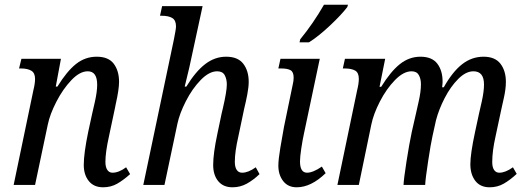

<svg xmlns="http://www.w3.org/2000/svg" viewBox="-20 -786 2230 816"><path d="M336 -85Q336 -134 355 -226L372 -304Q374 -312 383.5 -354.5Q393 -397 393 -426Q393 -483 353 -483Q319 -483 283 -445Q247 -407 219.5 -353.5Q192 -300 183 -256L129 0H38L122 -403Q129 -431 129 -451Q129 -476 113 -485.5Q97 -495 69 -495H61L71 -536H239L217 -418H224Q264 -483 303 -514Q342 -545 391 -545Q441 -545 463.5 -515Q486 -485 486 -438Q486 -406 472 -344L468 -324L443 -206Q428 -139 428 -98Q428 -76 436 -64Q444 -52 458 -52Q485 -52 516 -75L533 -46Q504 -20 477.5 -5Q451 10 418 10Q379 10 357.5 -16.5Q336 -43 336 -85Z M886 -85Q886 -134 904 -218L922 -304L927 -325Q944 -398 944 -427Q944 -450 935 -466.5Q926 -483 903 -483Q869 -483 833 -446Q797 -409 770 -356Q743 -303 734 -260L679 0H589L719 -618Q728 -662 728 -674Q728 -700 712 -709.5Q696 -719 668 -719H660L669 -760H841L801 -575Q786 -501 765 -418H772Q811 -482 852 -513.5Q893 -545 941 -545Q991 -545 1014 -515Q1037 -485 1037 -438Q1037 -416 1031 -384.5Q1025 -353 1018 -325L993 -206Q978 -141 978 -98Q978 -76 986 -64Q994 -52 1009 -52Q1035 -52 1067 -75L1083 -46Q1057 -21 1029 -5.5Q1001 10 968 10Q929 10 907.5 -16Q886 -42 886 -85Z M1163 -82Q1163 -108 1171.5 -158.5Q1180 -209 1187 -247L1224 -426Q1228 -442 1228 -456Q1228 -480 1215 -487.5Q1202 -495 1175 -495H1163L1172 -536H1339L1272 -219Q1266 -192 1260.5 -155.5Q1255 -119 1255 -100Q1255 -52 1285 -52Q1310 -52 1348 -78L1364 -50Q1302 10 1241 10Q1204 10 1183.5 -16.5Q1163 -43 1163 -82ZM1256 -619Q1311 -686 1357 -766H1459L1456 -756Q1431 -723 1382 -677Q1333 -631 1293 -606H1253Z M1979 -88Q1979 -132 1999 -225L2016 -304Q2018 -312 2027.5 -354.5Q2037 -397 2037 -427Q2037 -483 1992 -483Q1960 -483 1927.5 -450.5Q1895 -418 1870 -369.5Q1845 -321 1833 -275L1818 -207Q1811 -176 1799.5 -100.5Q1788 -25 1787 0H1695Q1696 -25 1707.5 -99Q1719 -173 1730 -225L1748 -304Q1749 -310 1759 -353Q1769 -396 1769 -428Q1769 -451 1760 -467Q1751 -483 1729 -483Q1695 -483 1658.5 -445.5Q1622 -408 1594.5 -354.5Q1567 -301 1558 -256L1505 0H1414L1498 -403Q1505 -431 1505 -451Q1505 -477 1489.5 -486Q1474 -495 1445 -495H1437L1446 -536H1617L1593 -417H1600Q1640 -482 1679.5 -513.5Q1719 -545 1767 -545Q1816 -545 1838.5 -515.5Q1861 -486 1861 -439Q1861 -431 1859 -415H1866Q1903 -481 1944 -513Q1985 -545 2035 -545Q2084 -545 2107 -515Q2130 -485 2130 -438Q2130 -407 2121 -368Q2112 -329 2111 -323L2086 -206Q2072 -144 2072 -97Q2072 -75 2080 -63.5Q2088 -52 2102 -52Q2128 -52 2160 -75L2176 -47Q2148 -21 2121 -5.5Q2094 10 2061 10Q2021 10 2000 -17.5Q1979 -45 1979 -88Z"/></svg>

Font: Noto Serif Narrow
Style: Italic
Weight: 400
Width: 4
Italic angle: -12°
Designer: Monotype Design Team
Foundry: Monotype Imaging Inc.
Version: Version 1.001